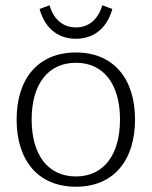

<svg xmlns="http://www.w3.org/2000/svg" viewBox="-20 -697 575 728"><path d="M268 -550C327 -550 383 -581 406 -663L368 -677C354 -629 321 -593 268 -593C215 -593 181 -629 168 -677L130 -663C153 -581 208 -550 268 -550ZM268 11C411 11 492 -89 492 -244C492 -398 411 -498 268 -498C124 -498 43 -398 43 -244C43 -89 124 11 268 11ZM268 -28C164 -28 100 -107 100 -244C100 -380 164 -459 268 -459C371 -459 435 -380 435 -244C435 -107 371 -28 268 -28Z"/></svg>

Font: Maitree Light
Style: Regular
Weight: 300
Designer: CadsonDemak Team
Foundry: CadsonDemak
Version: Version 1.000;PS 001.000;hotconv 1.0.88;makeotf.lib2.5.64775